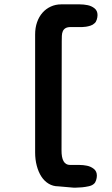

<svg xmlns="http://www.w3.org/2000/svg" viewBox="-20 -707 513 880"><path d="M346 -687Q363 -687 381 -683.5Q399 -680 413 -669Q427 -658 427 -638Q427 -628 423.5 -617Q420 -606 414 -601Q406 -593 395 -589.5Q384 -586 374 -584.5Q364 -583 357 -583Q350 -583 349 -583H304Q289 -583 280.5 -578Q272 -573 268 -564Q264 -555 263.5 -543Q263 -531 263 -518L262 -20Q261 49 301 49H344Q361 49 378.5 52.5Q396 56 410 67Q424 78 424 98Q424 108 420.5 119Q417 130 411 135Q403 143 387.5 146.5Q372 150 356.5 151.5Q341 153 329 153Q317 153 316 153L247 147Q223 147 203 135Q183 123 169.5 102Q156 81 148.5 52.5Q141 24 141 -8V-549Q141 -580 150 -605.5Q159 -631 175 -649Q191 -667 213 -677Q235 -687 260 -687Z"/></svg>

Font: BM JUA
Style: Regular
Weight: 400
Designer: BONGJIN KIM, JAEHYUN KEUM, JUHEE TAE
Foundry: WOOWA BROTHERS Corporation.
Version: Version 1.100